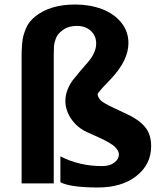

<svg xmlns="http://www.w3.org/2000/svg" viewBox="-20 -808 727 846"><path d="M268.1 -363.8Q268.1 -389.2 278.1 -414.1Q288.1 -439 303.2 -458Q318.4 -477.1 335.9 -497.6Q353.5 -518.1 368.7 -535.4Q383.8 -552.7 393.8 -574Q403.8 -595.2 403.8 -616.2Q403.8 -650.4 380.1 -672.1Q356.4 -693.8 318.8 -693.8Q274.4 -693.8 246.1 -667Q232.4 -655.3 225.6 -637Q218.8 -618.7 217.8 -604.7Q216.8 -590.8 216.8 -565.9V0H75.2V-543Q75.2 -567.4 75.4 -580.1Q75.7 -592.8 77.4 -614.5Q79.1 -636.2 83 -650.1Q86.9 -664.1 93.8 -681.2Q100.6 -698.2 111.8 -712.2Q123 -726.1 138.2 -737.8Q203.6 -788.1 311 -788.1Q375.5 -788.1 428.5 -768.3Q481.4 -748.5 513.7 -709.2Q545.9 -669.9 545.9 -618.2Q545.9 -542.5 470.2 -461.9Q453.6 -445.3 431.9 -421.4Q410.2 -397.5 410.2 -393.1Q410.2 -385.3 414.8 -377.7Q419.4 -370.1 425 -364.7Q430.7 -359.4 441.7 -353Q452.6 -346.7 459.2 -343.3Q465.8 -339.8 478 -334L533.2 -308.1Q587.9 -283.7 616.9 -251Q646 -218.3 646 -164.1Q646 -83.5 581.3 -32.7Q516.6 18.1 412.1 18.1Q291 18.1 246.1 -4.9V-119.1Q328.6 -76.2 430.2 -76.2Q464.4 -76.2 484.1 -91.8Q503.9 -107.4 503.9 -127Q503.9 -136.7 498 -146.2Q492.2 -155.8 484.6 -162.6Q477.1 -169.4 463.6 -177.5Q450.2 -185.5 441.4 -189.9Q432.6 -194.3 418 -201.2L362.8 -226.1Q319.8 -246.1 293.9 -283.9Q268.1 -321.8 268.1 -363.8Z"/></svg>

Font: Aurulent Sans
Style: Bold
Weight: 700
Version: Version 2007.05.04